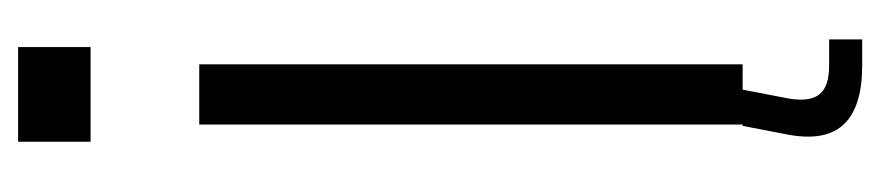

<svg xmlns="http://www.w3.org/2000/svg" viewBox="-400 -440 972 212"><g transform="rotate(-90 86.0 -334.0)"><path d="M35.5 -720V-800H140V-720ZM54.5 0V-600H121V0ZM148.5 132H119.5Q74.5 132 55.2 112.2Q36 92.5 43 52L53 0H93L83 52Q79.5 74.5 88 85Q96.5 95.5 119.5 95.5H148.5Z"/></g></svg>

Font: Big Shoulders Display Thin
Style: Regular
Weight: 400
Version: Version 2.002